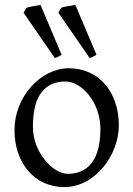

<svg xmlns="http://www.w3.org/2000/svg" viewBox="-20 -747 542 782"><path d="M256 -39C197 -39 114 -125 114 -231C114 -364 167 -415 247 -415C314 -415 389 -328 389 -222C389 -63 309 -39 256 -39ZM261 -469C146 -469 39 -353 39 -217C39 -84 120 15 242 15C367 15 464 -115 464 -237C464 -371 383 -469 261 -469ZM373 -524 287 -727C278 -725 238 -720 229 -715L218 -695L345 -511C357 -514 354 -514 373 -524ZM76 -695 203 -511C209 -512 214 -514 217 -516L231 -524L145 -727C122 -723 98 -719 87 -715Z"/></svg>

Font: Temporarium
Style: Regular
Weight: 400
Version: Version 1.1